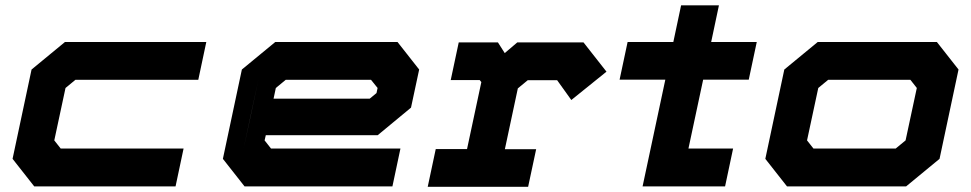

<svg xmlns="http://www.w3.org/2000/svg" viewBox="-20 -697 3632 718"><path d="M108 0 27 -103 98 -437 223 -540H751.5L721.5 -398.5H262L225 -368L183 -172L207 -141.5H666.5L636.5 0Z M1466.5 -540 1547.5 -437 1517 -294.5 1392.5 -191.5H974L969.5 -172L993.5 -141.5H1477.5L1447.5 0H894.5L813.5 -103L884.5 -437L1009.5 -540ZM1367.5 -398.5H1048.5L1011.5 -368L1003 -328H1362.5L1388 -349L1392 -368ZM947 -403 890 -137 917 -262Z M1579.5 1.5 1609.5 -139.5H1726.5L1780 -390L1774 -397.5H1665.5L1695.5 -538.5H1842L1867.5 -498.5L1914.5 -538.5H2162L2248 -429L2116.5 -323L2063.5 -397H1953.5L1916.5 -366.5L1868 -139H1985L1955 1.5Z M2383 0 2468 -399H2297L2327 -540H2498L2527 -677H2668.5L2639.5 -540H2810L2780 -399H2609.5L2554.5 -141.5H2721.5L2691.5 0ZM2584.5 -614.5 2554 -471.5ZM2469 -71.5 2487 -156.5Z M2923 0 2842 -103 2913 -437 3038 -540H3483.5L3564.5 -437L3493.5 -103L3368.5 0ZM3022 -141.5H3329.5L3366.5 -172L3408.5 -368L3384.5 -398.5H3077L3040 -368L2998 -172Z"/></svg>

Font: Tourney Expanded Black
Style: Italic
Weight: 900
Width: 7
Italic angle: -12°
Designer: Tyler Finck
Foundry: Etcetera Type Co
Version: Version 1.010; ttfautohint (v1.8.3)